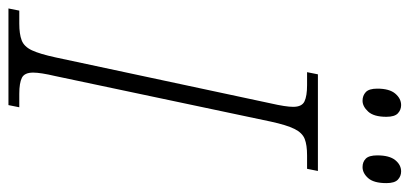

<svg xmlns="http://www.w3.org/2000/svg" viewBox="-288 -674 946 443"><g transform="rotate(90 184.5 -453.0)"><path d="M-17 0 -12 -25H18Q42 -25 56.5 -30.5Q71 -36 79.5 -54Q88 -72 96 -109L202 -605Q210 -640 210 -657Q210 -677 197.5 -683Q185 -689 160 -689H130L135 -714H358L353 -689H322Q298 -689 284 -683.5Q270 -678 261 -660Q252 -642 244 -605L139 -108Q131 -74 131 -57Q131 -37 143 -31Q155 -25 180 -25H211L206 0ZM349 -817Q337 -817 329.5 -824.5Q322 -832 322 -851Q322 -879 333 -892.5Q344 -906 359 -906Q370 -906 378 -898.5Q386 -891 386 -872Q386 -843 374.5 -830Q363 -817 349 -817ZM196 -817Q184 -817 176 -824.5Q168 -832 168 -851Q168 -879 179.5 -892.5Q191 -906 206 -906Q217 -906 225 -898.5Q233 -891 233 -872Q233 -843 221 -830Q209 -817 196 -817Z"/></g></svg>

Font: Noto Serif SemiCondensed ExtraLight
Style: Italic
Weight: 200
Width: 4
Italic angle: -12°
Designer: Monotype Design Team
Foundry: Monotype Imaging Inc.
Version: Version 2.013